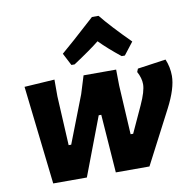

<svg xmlns="http://www.w3.org/2000/svg" viewBox="-81 -808 887 888"><g transform="rotate(-10 362.5 -363.5)"><path d="M276 -525 246 -583Q287 -617 408 -727H439Q485 -670 572 -583L527 -525H512Q453 -572 414 -612Q373 -579 291 -525ZM680 -250 550 0H392L372 -274H360L256 0H98L45 -463L187 -472V-393L199 -162H211L297 -384L323 -468H476L477 -393L490 -162H502L559 -286Q587 -347 587 -380Q587 -409 570 -440L576 -455L709 -474Q725 -436 725 -395Q725 -337 680 -250Z"/></g></svg>

Font: Alegreya Sans SC ExtraBold
Style: Italic
Weight: 800
Italic angle: -7°
Designer: Juan Pablo del Peral
Foundry: Huerta Tipografica
Version: Version 2.007